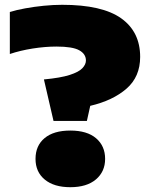

<svg xmlns="http://www.w3.org/2000/svg" viewBox="-20 -770 634 800"><path d="M203 -266 163 -439Q232.5 -445.5 270.5 -457.8Q308.5 -470 323.2 -485.8Q338 -501.5 338 -518Q338 -545 310.2 -560.5Q282.5 -576 215 -576Q168 -576 116 -567.8Q64 -559.5 21 -545V-720Q48 -728.5 85 -735.2Q122 -742 162.2 -746Q202.5 -750 239 -750Q405.5 -750 484.8 -693.8Q564 -637.5 564 -533Q564 -450 507 -400.5Q450 -351 356 -329L342 -266ZM273 10Q205 10 166.5 -21.8Q128 -53.5 128 -108Q128 -163 165.8 -194.5Q203.5 -226 273 -226Q343 -226 380.5 -193.8Q418 -161.5 418 -108Q418 -55 379.8 -22.5Q341.5 10 273 10Z"/></svg>

Font: Encode Sans Expanded Black
Style: Regular
Weight: 900
Width: 7
Designer: Multiple Designers
Foundry: Impallari Type
Version: Version 3.000; ttfautohint (v1.8.3) -l 8 -r 50 -G 200 -x 14 